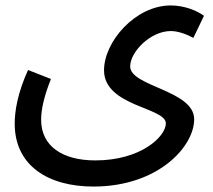

<svg xmlns="http://www.w3.org/2000/svg" viewBox="-20 -454 783 705"><path d="M34 0C34 155 158 231 323 231C561 231 693 84 693 -16C693 -123 458 -136 458 -210C458 -264 533 -340 607 -340C636 -340 667 -327 690 -315L729 -396C705 -414 658 -434 607 -434C477 -434 362 -301 362 -196C362 -63 589 -60 589 -1C589 47 498 135 330 135C210 135 131 83 131 -14C131 -55 143 -103 167 -164L83 -197C44 -111 34 -45 34 0Z"/></svg>

Font: Noto Sans Arabic UI SmCn Md
Style: Regular
Weight: 500
Width: 4
Designer: Monotype Design Team, Nadine Chahine and Nizar Qandah
Foundry: Monotype Imaging Inc.
Version: Version 2.010